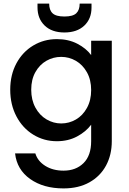

<svg xmlns="http://www.w3.org/2000/svg" viewBox="-20 -778 718 1070"><path d="M488 -471V-551H603V9Q603 85 571 144.5Q539 204 478.5 238Q418 272 334 272Q222 272 148 219.5Q74 167 64 77H177Q190 120 232.5 146.5Q275 173 334 173Q403 173 445.5 131Q488 89 488 9V-83Q459 -44 409.5 -17.5Q360 9 297 9Q225 9 165.5 -27.5Q106 -64 71.5 -129.5Q37 -195 37 -278Q37 -361 71.5 -425Q106 -489 165.5 -524.5Q225 -560 297 -560Q361 -560 410.5 -534.5Q460 -509 488 -471ZM321 -461Q277 -461 239 -439.5Q201 -418 177.5 -376.5Q154 -335 154 -278Q154 -221 177.5 -178Q201 -135 239.5 -112.5Q278 -90 321 -90Q365 -90 403 -112Q441 -134 464.5 -176.5Q488 -219 488 -276Q488 -333 464.5 -375Q441 -417 403 -439Q365 -461 321 -461ZM490 -736Q490 -673 449.5 -635Q409 -597 339 -597Q269 -597 229 -635.5Q189 -674 189 -737V-758H254Q254 -722 273 -704Q292 -686 339 -686Q386 -686 405 -704Q424 -722 424 -758H490Z"/></svg>

Font: Poppins-Tabular Medium
Style: Regular
Weight: 500
Designer: Ninad Kale (Devanagari), Jonny Pinhorn (Latin)
Foundry: Indian Type Foundry
Version: Version 4.004